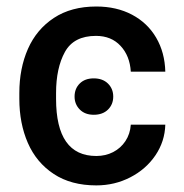

<svg xmlns="http://www.w3.org/2000/svg" viewBox="-20 -557 564 587"><path d="M266.6 -317.4Q293.9 -317.4 310.1 -301.5Q326.2 -285.6 326.2 -261.7Q326.2 -237.8 310.1 -221.9Q293.9 -206.1 266.6 -206.1Q239.7 -206.1 223.9 -222.2Q208 -238.3 208 -261.7Q208 -286.1 223.9 -301.8Q239.7 -317.4 266.6 -317.4ZM39.1 -254.9V-272.5Q39.1 -347.7 65.4 -407.5Q91.8 -467.3 144.8 -502.2Q197.8 -537.1 274.4 -537.1Q336.4 -537.1 383.8 -512Q431.2 -486.8 457.5 -441.7Q483.9 -396.5 485.4 -337.9H379.9Q377 -386.2 348.6 -416.7Q320.3 -447.3 273.4 -447.3Q205.6 -447.3 178.5 -398.2Q151.4 -349.1 151.4 -272.5V-254.9Q151.4 -80.1 274.4 -80.1Q302.7 -80.1 325.9 -92Q349.1 -104 363.5 -125.7Q377.9 -147.5 379.9 -175.8H485.4Q483.9 -124.5 455.1 -82Q426.3 -39.6 378.4 -14.9Q330.6 9.8 274.4 9.8Q197.3 9.8 144.3 -25.1Q91.3 -60.1 65.2 -119.9Q39.1 -179.7 39.1 -254.9Z"/></svg>

Font: Pretendard GOV Medium
Style: Regular
Weight: 500
Designer: Base glyphs from Inter by Rasmus Andersson; Hangeul glyphs from Noto Sans CJK(Source Han Sans) by Jang Soo-young and Kan
Foundry: Kil Hyung-jin
Version: Version 1.309